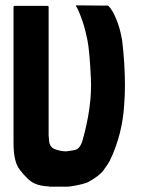

<svg xmlns="http://www.w3.org/2000/svg" viewBox="-20 -701 561 727"><path d="M395.5 -91.8Q387.7 -78.1 372.1 -56.6Q357.4 -35.2 310.5 -9.8Q291 -2.9 268.6 1Q247.1 5.9 230.5 5.9Q209 5.9 166 5.9Q166 5.9 166 4.9Q158.2 4.9 151.4 3.9Q144.5 2.9 137.7 2Q106.4 -3.9 87.9 -21.5Q69.3 -39.1 54.7 -58.6Q42 -75.2 37.1 -98.6Q31.2 -121.1 31.2 -163.1Q31.2 -227.5 31.2 -355.5Q31.2 -461.9 31.2 -673.8Q31.2 -676.8 32.2 -677.7Q34.2 -678.7 36.1 -678.7Q77.1 -678.7 159.2 -678.7Q161.1 -678.7 163.1 -677.7Q164.1 -676.8 164.1 -673.8Q164.1 -512.7 164.1 -189.5Q165 -172.9 166 -166Q167 -159.2 168.9 -154.3Q174.8 -138.7 194.3 -133.8Q213.9 -127.9 229.5 -127.9Q241.2 -128.9 262.7 -132.8Q283.2 -136.7 293 -170.9Q329.1 -299.8 324.2 -403.3Q319.3 -506.8 311.5 -546.9Q304.7 -580.1 297.9 -603.5Q291 -626 285.2 -640.6Q274.4 -668.9 269.5 -674.8Q264.6 -680.7 271.5 -680.7Q307.6 -680.7 380.9 -679.7Q384.8 -680.7 387.7 -679.7Q390.6 -678.7 391.6 -677.7Q407.2 -661.1 420.9 -627Q434.6 -593.8 442.4 -548.8Q453.1 -459 453.1 -377.9Q453.1 -339.8 450.2 -303.7Q443.4 -191.4 395.5 -91.8Z"/></svg>

Font: Typeface
Style: Regular
Weight: 400
Version: Version 1.0